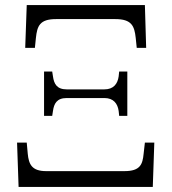

<svg xmlns="http://www.w3.org/2000/svg" viewBox="-20 -734 674 754"><path d="M79 -546H117L121 -585C126 -632 136 -659 200 -659H433C497 -659 508 -632 513 -585L517 -546H554L549 -714H85ZM153 -279H185L188 -298C192 -327 203 -349 242 -349H390C426 -349 442 -327 446 -298L448 -279H480V-453H448L446 -434C442 -405 426 -383 390 -383H242C203 -383 192 -405 188 -434L185 -453H153ZM53 0H580L586 -174H549L544 -130C540 -89 531 -62 469 -62H161C105 -62 93 -89 89 -130L85 -174H47Z"/></svg>

Font: Noto Serif Light
Style: Regular
Weight: 300
Designer: Monotype Design Team
Foundry: Monotype Imaging Inc.
Version: Version 2.013